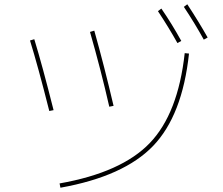

<svg xmlns="http://www.w3.org/2000/svg" viewBox="-20 -846 1040 896"><path d="M258 10Q547 -41 679 -178.5Q811 -316 842 -598L862 -596Q831 -307 694.5 -165Q558 -23 262 30ZM717 -794 733 -806Q782 -735 826 -655L808 -645Q768 -717 717 -794ZM838 -814 854 -826Q908 -744 949 -671L931 -661Q891 -734 838 -814ZM120 -657 140 -663Q178 -539 230 -332L210 -328Q157 -538 120 -657ZM400 -697 420 -703Q466 -540 510 -352L490 -348Q451 -519 400 -697Z"/></svg>

Font: M PLUS 1p Thin
Style: Regular
Weight: 250
Version: Version 1.062